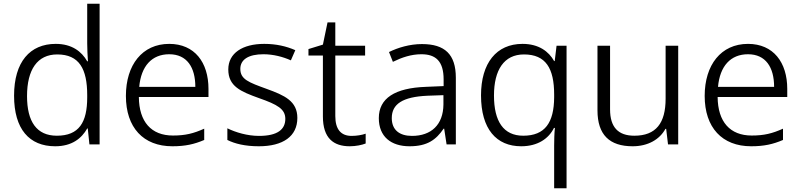

<svg xmlns="http://www.w3.org/2000/svg" viewBox="-20 -780 4326 1037"><path d="M278 10C369 10 421 -33 451 -86H454L463 0H518V-760H451V-545C451 -518 453 -476 455 -449H451C421 -502 368 -543 281 -543C142 -543 56 -446 56 -263C56 -83 138 10 278 10ZM287 -47C178 -47 126 -123 126 -261C126 -404 182 -486 289 -486C408 -486 451 -408 451 -266V-254C451 -119 407 -47 287 -47Z M894 -543C748 -543 660 -429 660 -262C660 -91 754 10 911 10C981 10 1029 -1 1083 -24V-85C1025 -59 981 -48 914 -48C797 -48 731 -122 730 -256H1106V-300C1106 -443 1031 -543 894 -543ZM894 -487C990 -487 1035 -416 1035 -311H732C742 -423 800 -487 894 -487Z M1586 -143C1586 -234 1517 -265 1420 -300C1324 -335 1278 -351 1278 -408C1278 -459 1323 -487 1403 -487C1456 -487 1509 -473 1551 -454L1575 -509C1527 -530 1472 -543 1407 -543C1290 -543 1213 -493 1213 -405C1213 -314 1279 -286 1379 -250C1479 -215 1521 -191 1521 -138C1521 -81 1479 -46 1379 -46C1316 -46 1253 -65 1208 -87V-24C1248 -4 1303 10 1378 10C1509 10 1586 -44 1586 -143Z M1879 -46C1821 -46 1791 -82 1791 -153V-480H1952V-533H1791V-659H1749L1724 -539L1646 -515V-480H1724V-151C1724 -33 1782 10 1869 10C1902 10 1935 3 1955 -5V-58C1936 -51 1907 -46 1879 -46Z M2259 -542C2193 -542 2130 -523 2081 -499L2102 -446C2151 -470 2201 -487 2256 -487C2333 -487 2376 -450 2376 -351V-315L2281 -311C2112 -305 2026 -249 2026 -142C2026 -42 2092 10 2192 10C2288 10 2335 -25 2376 -85H2379L2392 0H2442V-360C2442 -487 2382 -542 2259 -542ZM2289 -263 2375 -266V-216C2374 -106 2309 -46 2205 -46C2138 -46 2096 -78 2096 -142C2096 -218 2154 -257 2289 -263Z M2973 6V237H3040V-533H2986L2976 -450H2973C2944 -502 2890 -543 2802 -543C2661 -543 2578 -439 2578 -265C2578 -83 2661 10 2795 10C2885 10 2944 -32 2972 -89H2977C2974 -62 2973 -20 2973 6ZM2806 -47C2699 -47 2648 -125 2648 -264C2648 -402 2702 -486 2810 -486C2928 -486 2973 -411 2973 -269V-254C2972 -118 2924 -47 2806 -47Z M3643 -533H3575V-247C3575 -115 3523 -47 3406 -47C3319 -47 3275 -93 3275 -189V-533H3207V-184C3207 -52 3272 10 3397 10C3480 10 3543 -27 3574 -84H3578L3588 0H3643Z M4020 -543C3874 -543 3786 -429 3786 -262C3786 -91 3880 10 4037 10C4107 10 4155 -1 4209 -24V-85C4151 -59 4107 -48 4040 -48C3923 -48 3857 -122 3856 -256H4232V-300C4232 -443 4157 -543 4020 -543ZM4020 -487C4116 -487 4161 -416 4161 -311H3858C3868 -423 3926 -487 4020 -487Z"/></svg>

Font: Noto Sans Thaana Light
Style: Regular
Weight: 300
Designer: David Williams
Foundry: Google Inc.
Version: Version 3.001